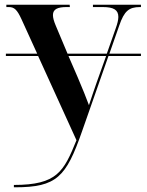

<svg xmlns="http://www.w3.org/2000/svg" viewBox="-20 -556 623 816"><path d="M39 230V240H44C221 240 261 196 328 4L441 -318H579V-328H445L487 -448C508 -509 528 -526 575 -526H579V-536H375V-526H417C463 -526 483 -514 483 -484C483 -472 479 -455 472 -436L434 -328H267L217 -447C209 -466 205 -480 205 -492C205 -517 225 -526 263 -526H277L276 -536H7V-526H18C41 -526 53 -514 71 -475L138 -328H5V-318H142L305 40C251 173 223 230 39 230ZM310 -228 271 -318H431L391 -206C383 -181 370 -147 358 -109C346 -141 332 -177 310 -228Z"/></svg>

Font: Noto Serif Display SemiBold
Style: Regular
Weight: 600
Designer: Monotype Design Team
Foundry: Monotype Imaging Inc.
Version: Version 2.009